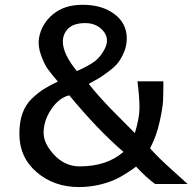

<svg xmlns="http://www.w3.org/2000/svg" viewBox="-20 -756 806 789"><path d="M751 0 690.4 -54.7C650.1 -90.5 618.8 -121.1 596.7 -146.5C614.3 -180.3 627.3 -216.3 635.7 -254.4C644.2 -292.5 648.9 -321.1 649.9 -340.3C650.9 -359.5 651.4 -386.7 651.4 -421.9H544.9C550.8 -374.3 553.5 -337.2 553.2 -310.5C552.9 -283.9 546.5 -250 534.2 -209L432.1 -312C399.3 -346.2 370.1 -379.2 344.7 -411.1C364.9 -422.2 379.1 -430.2 387.2 -435.1C395.3 -439.9 408.4 -449.1 426.3 -462.4C444.2 -475.7 457.4 -488 465.8 -499C474.3 -510.1 482.3 -524.4 489.7 -542C497.2 -559.6 501 -578.1 501 -597.7C501 -639.3 484 -672.9 450.2 -698.2C416.3 -723.6 372.7 -736.3 319.3 -736.3C269.9 -736.3 229.5 -723.5 198.2 -697.8C167 -672 147.8 -640 140.6 -601.6C136.7 -578.1 139.5 -553.7 148.9 -528.3C158.4 -502.9 167.6 -484 176.8 -471.7C185.9 -459.3 199.5 -442.4 217.8 -420.9C194.3 -409.8 175.1 -399.6 160.2 -390.1C145.2 -380.7 128.9 -367.7 111.3 -351.1C93.8 -334.5 80.7 -314.1 72.3 -290C63.8 -266 59.6 -238.3 59.6 -207C59.6 -141.9 83.3 -89 130.9 -48.3C178.4 -7.6 236.3 12.7 304.7 12.7C337.2 12.7 368.8 8.6 399.4 0.5C430 -7.6 455.7 -17.9 476.6 -30.3C497.4 -42.6 512 -51.8 520.5 -57.6C529 -63.5 535.2 -68 539.1 -71.3C566.4 -42 592.4 -18.2 617.2 0ZM412.1 -558.6C401 -535.8 387.4 -518.1 371.1 -505.4C354.8 -492.7 329.8 -478.8 295.9 -463.9C257.5 -510.7 238.3 -551.1 238.3 -585C238.3 -606.4 245.8 -624.5 260.7 -639.2C275.7 -653.8 299.2 -661.1 331.1 -661.1C361 -661.1 385.1 -650.7 403.3 -629.9C421.5 -609 424.5 -585.3 412.1 -558.6ZM487.3 -131.8C441.7 -92.1 381.8 -72.3 307.6 -72.3C267.3 -72.3 232.4 -87.9 203.1 -119.1C173.8 -150.4 159.2 -180.7 159.2 -210C159.2 -243.8 169.8 -276.4 190.9 -307.6C212.1 -338.9 236.7 -357.7 264.6 -364.3C342.1 -270.5 416.3 -193 487.3 -131.8Z"/></svg>

Font: FreeUniversal
Style: Regular
Weight: 400
Version: Version 1.001